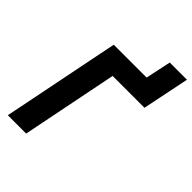

<svg xmlns="http://www.w3.org/2000/svg" viewBox="-242 -962 1074 1074"><g transform="rotate(45 295.0 -424.5)"><path d="M22 0 162 -698H422L454 -849H590L533 -570H281L167 0Z"/></g></svg>

Font: IBM Plex Sans
Style: Bold Italic
Weight: 700
Italic angle: -11.31°
Designer: Mike Abbink, Paul van der Laan, Pieter van Rosmalen
Foundry: Bold Monday
Version: Version 3.201